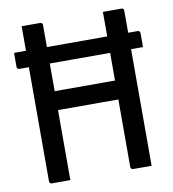

<svg xmlns="http://www.w3.org/2000/svg" viewBox="-79 -770 759 840"><g transform="rotate(-10 300.0 -350.0)"><path d="M20 -591H569Q574 -591 577 -588Q580 -585 580 -580Q580 -564 580 -549Q580 -534 580 -518H31Q26 -518 23 -521Q20 -524 20 -529Q20 -545 20 -560Q20 -575 20 -591ZM73 -700Q94 -700 114 -700Q134 -700 155 -700Q160 -700 163 -697Q166 -694 166 -689Q166 -603 166 -517Q166 -431 166 -344.5Q166 -258 166 -172Q166 -86 166 0Q145 0 125 0Q105 0 84 0Q81 0 78.5 -1.5Q76 -3 74.5 -5Q73 -7 73 -11Q73 -108 73 -206Q73 -304 73 -402Q73 -500 73 -598Q73 -624 73 -649Q73 -674 73 -700ZM121 -395H391Q403 -395 414.5 -395Q426 -395 437 -395L465 -405L478 -311H132Q129 -311 127 -311.5Q125 -312 123.5 -313.5Q122 -315 121.5 -317Q121 -319 121 -322ZM527 0Q506 0 486 0Q466 0 445 0Q442 0 439.5 -1.5Q437 -3 435.5 -5Q434 -7 434 -11Q434 -97 434 -183Q434 -269 434 -355.5Q434 -442 434 -528Q434 -614 434 -700Q455 -700 475 -700Q495 -700 516 -700Q519 -700 521 -699.5Q523 -699 524.5 -697.5Q526 -696 526.5 -694Q527 -692 527 -689Q527 -617 527 -543Q527 -469 527 -396Q527 -323 527 -250Q527 -177 527 -104Q527 -77 527 -51Q527 -25 527 0Z"/></g></svg>

Font: RecMonoLinear Nerd Font Mono
Style: Regular
Weight: 400
Monospace: yes
Version: Version 1.085; ttfautohint (v1.8.4.7-5d5b);Nerd Fonts 3.2.1